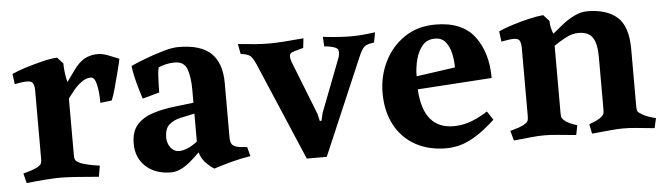

<svg xmlns="http://www.w3.org/2000/svg" viewBox="-37 -560 2428 700"><g transform="rotate(-5 1177.0 -210.5)"><path d="M187 -437 208 -414Q208 -398 210.5 -378.5Q213 -359 217 -345L245 -384Q267 -415 288.5 -426Q310 -437 335 -437Q354.8 -437 377.4 -427.5Q400 -418 413 -413Q410 -397 402.3 -367.5Q394.6 -338 386.8 -309.1Q379.1 -280.2 372 -264L330 -259Q330 -298.4 323.6 -326.2Q317.1 -354 303 -354Q286 -354 269.5 -342Q252.9 -330.1 239.7 -314Q226.5 -297.9 217 -285V-77Q217 -64 221 -58.5Q225 -53 238 -46.8Q248 -43 264.5 -39Q281 -35 294.5 -33.2Q308 -31.4 308 -31.4L301 9Q261.2 5.6 222.6 2.8Q184 0 161.4 0Q140 0 105.5 2.5Q71 5 36.8 9L28 -27Q28 -27 37.8 -29.5Q47.6 -32.1 60.6 -36.5Q73.6 -40.9 82 -46Q92 -52 94.5 -57.5Q97 -63 97 -76V-326Q97 -340 92.5 -350Q88 -360 71 -360Q62 -360 51.6 -358.7Q41.2 -357.4 33.1 -355.7Q25 -354 25 -354L20 -391.9Q42 -402 72.5 -411.5Q103 -421 134 -428.5Q165 -436 187 -437Z M601 -59Q616 -59 634 -67Q652 -75 668 -88V-190L616 -179Q590 -173 574 -158.5Q558 -144 558 -112Q558 -91 570 -75Q582 -59 601 -59ZM788 -291V-92Q788 -70 798 -63Q808 -56 824 -54Q832 -53 840.5 -52.5Q849 -52 849 -52L858 -18Q821 -12 789 -3.5Q757 5 723 16Q706 5 691.5 -10.5Q677 -26 671 -48Q633 -10 609.5 3Q586 16 566 16Q508 16 473 -16Q438 -48 438 -100Q438 -144 459.5 -168.5Q481 -193 518 -205Q555 -217 601 -222L668 -230V-277Q668 -324 657.5 -353Q647 -382 612 -382Q595 -382 578.5 -378Q562 -374 553 -369Q550 -359 549 -341.5Q548 -324 547.5 -306.5Q547 -289 547 -278L485 -261Q481 -274 474 -297Q467 -320 461.5 -344.5Q456 -369 455 -383Q474 -392 506.5 -404.5Q539 -417 573.5 -427Q608 -437 631 -437Q712 -437 750 -401Q788 -365 788 -291Z M1115 -150 1121 -124 1127 -123 1134 -152 1209 -347Q1212 -354 1212.5 -365Q1213 -376 1208 -380Q1203 -385 1191.5 -388Q1180 -391 1170.5 -392Q1161 -393 1161 -393L1159 -428Q1195 -424 1218.5 -422.5Q1242 -421 1261 -421Q1279 -421 1299 -422.5Q1319 -424 1350 -428L1343 -391Q1316 -388 1306.5 -379Q1297 -370 1286 -344L1135 9H1062L910 -348Q900 -371 891 -380Q882 -389 855 -392L848 -429Q886 -425 912 -423Q938 -421 960 -421Q984 -421 1014.5 -423Q1045 -425 1088 -429L1084 -394Q1084 -394 1067 -389.5Q1050 -385 1041 -381Q1034 -378 1033.5 -368.5Q1033 -359 1037 -348Z M1759 -225 1487 -207.2Q1495 -62 1606 -62Q1641 -62 1673.6 -75Q1706.2 -88 1731 -105L1752 -73Q1711 -35 1678 -15.5Q1645 4 1619.6 10Q1594.2 16 1573 16Q1508.2 16 1459.6 -11Q1411 -38 1384.5 -88Q1358 -138 1358 -204.5Q1358 -266 1383.9 -319Q1409.9 -372 1457.9 -404.5Q1506 -437 1571.4 -437Q1669 -437 1714 -377.7Q1759 -318.4 1759 -225ZM1565 -386Q1536.6 -386 1519.8 -366.5Q1503 -347 1495 -316.8Q1487 -286.6 1487 -255L1629 -275Q1629 -303.1 1623 -328.1Q1617 -353 1603.5 -369.5Q1589.9 -386 1565 -386Z M1998 -322V-74Q1998 -62 2001 -57Q2004 -52 2014 -44Q2026 -36 2040.5 -31Q2055 -26 2055 -26L2048 9Q2005 5 1979.5 2.5Q1954 0 1932 0Q1910 0 1885.5 2.5Q1861 5 1820 9L1810 -27Q1810 -27 1819.5 -29.5Q1829 -32 1842 -36.5Q1855 -41 1863 -46Q1873 -52 1875.5 -57.5Q1878 -63 1878 -76V-326Q1878 -340 1873.5 -350Q1869 -360 1852 -360Q1843 -360 1832.5 -358.5Q1822 -357 1814 -355.5Q1806 -354 1806 -354L1801 -392Q1823 -402 1853 -411.5Q1883 -421 1913.5 -428Q1944 -435 1966 -437L1987 -414Q1987 -400 1990 -388.5Q1993 -377 1997 -366L2030 -393Q2053 -412 2078 -424.5Q2103 -437 2127 -437Q2198 -437 2236.5 -403Q2275 -369 2275 -286V-76Q2275 -63 2277.5 -58Q2280 -53 2291 -47Q2300 -41 2312 -36.5Q2324 -32 2333.5 -29.5Q2343 -27 2343 -27L2335 9Q2294 5 2269 2.5Q2244 0 2222 0Q2200 0 2174.5 2.5Q2149 5 2106 9L2099 -26Q2099 -26 2113.5 -31.5Q2128 -37 2140 -45Q2149 -52 2152 -57Q2155 -62 2155 -74V-266Q2155 -316 2140 -338.5Q2125 -361 2088 -361Q2065 -361 2041.5 -348.5Q2018 -336 1998 -322Z"/></g></svg>

Font: Buenard
Style: Regular
Weight: 400
Version: Version 2.000